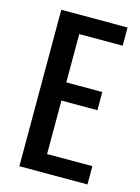

<svg xmlns="http://www.w3.org/2000/svg" viewBox="-100 -684 542 742"><g transform="rotate(15 171.5 -313.0)"><path d="M143.1 -73.2H324.2V0H51.8V-626H316.9V-553.2H143.1V-359.9H287.1V-287.1H143.1Z"/></g></svg>

Font: Teko
Style: Regular
Weight: 400
Designer: Manushi Parikh, Jonny Pinhorn
Foundry: Indian Type Foundry
Version: Version 2.000;PS 1.0;hotconv 1.0.79;makeotf.lib2.5.61930